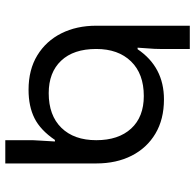

<svg xmlns="http://www.w3.org/2000/svg" viewBox="-26 -728 754 743"><g transform="rotate(-90 351.5 -357.0)"><path d="M533 0V-116Q533 -136 535 -158.5Q537 -181 538 -202H532Q463 -100 338 -100Q261 -100 205.5 -133Q150 -166 120 -225Q90 -284 90 -362V-714H180V-608Q180 -602 178.5 -580.5Q177 -559 175 -522H181Q219 -578 265 -601Q311 -624 375 -624Q453 -624 508.5 -590Q564 -556 593.5 -497Q623 -438 623 -362V0ZM351 -178Q437 -178 485 -227.5Q533 -277 533 -362Q533 -450 487.5 -498Q442 -546 362 -546Q276 -546 228 -497Q180 -448 180 -362Q180 -276 225 -227Q270 -178 351 -178Z"/></g></svg>

Font: Go Noto Kurrent-Regular
Style: Regular
Weight: 400
Designer: Monotype Design Team
Foundry: Monotype Imaging Inc.
Version: Version 2.012; ttfautohint (v1.8.4.7-5d5b)